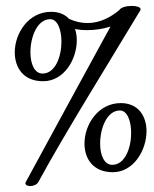

<svg xmlns="http://www.w3.org/2000/svg" viewBox="-20 -621 520 650"><path d="M82 9C93 9 105 4 110 -5C200 -171 356 -421 455 -586C456 -587 456 -589 456 -590C456 -597 442 -601 426 -601C408 -601 389 -596 384 -587C354 -562 318 -543 276 -543C257 -543 236 -547 214 -557C200 -572 180 -581 153 -581C76 -581 30 -508 30 -444C30 -392 59 -346 126 -346C197 -346 240 -420 240 -485C240 -498 238 -511 234 -523C247 -520 261 -519 276 -519C302 -519 328 -523 354 -531C265 -368 148 -154 68 -6C67 -4 66 -2 66 -1C66 6 74 9 82 9ZM124 -372C96 -372 83 -406 83 -444C83 -496 106 -556 150 -556C175 -556 188 -520 188 -480C188 -429 167 -372 124 -372ZM362 -38C432 -38 476 -112 476 -177C476 -227 449 -272 389 -272C312 -272 266 -199 266 -135C266 -84 295 -38 362 -38ZM360 -63C332 -63 319 -97 319 -135C319 -187 342 -247 386 -247C411 -247 424 -211 424 -171C424 -120 403 -63 360 -63Z"/></svg>

Font: Style Script
Style: Regular
Weight: 400
Designer: Robert E. Leuschke
Foundry: Robert E. Leuschke
Version: Version 1.010